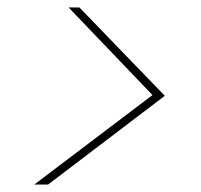

<svg xmlns="http://www.w3.org/2000/svg" viewBox="-20 -608 540 515"><path d="M72 -113 389 -353 164 -588H193L422 -351L109 -113Z"/></svg>

Font: DM Sans Thin
Style: Italic
Weight: 250
Italic angle: -10°
Designer: Colophon Foundry, Jonny Pinhorn
Foundry: Colophon Foundry
Version: Version 4.004;gftools[0.9.30]